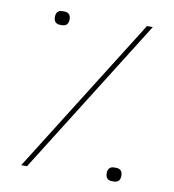

<svg xmlns="http://www.w3.org/2000/svg" viewBox="-73 -683 677 747"><g transform="rotate(10 265.5 -309.0)"><path d="M60 0H83L471 -618H448ZM393 -27C393 -9 402 0 418 0H426C442 0 451 -9 451 -27C451 -45 442 -54 426 -54H418C402 -54 393 -45 393 -27ZM89 -591C89 -573 98 -564 114 -564H122C138 -564 147 -573 147 -591C147 -609 138 -618 122 -618H114C98 -618 89 -609 89 -591Z"/></g></svg>

Font: IBM Plex Arabic Thin
Style: Regular
Weight: 100
Designer: Mike Abbink, Paul van der Laan, Pieter van Rosmalen, Wael Morcos, Khajak Apelian
Foundry: Bold Monday
Version: Version 1.0